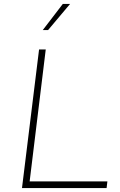

<svg xmlns="http://www.w3.org/2000/svg" viewBox="-20 -958 610 978"><path d="M179 -706H213L131 -34H527L523 0H92ZM337 -938 225 -805H198L300 -938Z"/></svg>

Font: Josefin Sans ExtraLight
Style: Italic
Weight: 250
Italic angle: -7°
Designer: Santiago Orozco
Foundry: Typemade
Version: Version 2.000